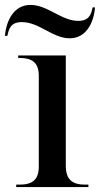

<svg xmlns="http://www.w3.org/2000/svg" viewBox="-45 -762 407 782"><path d="M239 -606C305 -606 337 -668 342 -732H332C327 -703 317 -677 274 -677C205 -677 149 -742 79 -742C13 -742 -19 -681 -25 -616H-15C-9 -644 -2 -672 44 -672C115 -672 169 -606 239 -606ZM21 0H315V-10H302C251 -10 223 -29 223 -87V-536H29V-526H34C85 -526 113 -508 113 -453V-84C113 -28 85 -10 34 -10H21Z"/></svg>

Font: Noto Serif Display Medium
Style: Regular
Weight: 500
Designer: Monotype Design Team
Foundry: Monotype Imaging Inc.
Version: Version 2.009